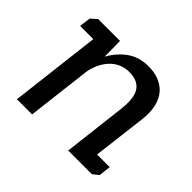

<svg xmlns="http://www.w3.org/2000/svg" viewBox="-112 -604 752 752"><g transform="rotate(45 264.0 -228.0)"><path d="M57 -447H178L179 -361Q203 -404 239.5 -430Q276 -456 328 -456Q359 -456 385 -446Q411 -436 428.5 -416Q446 -396 453.5 -365Q461 -334 456 -291L429 -69H499L493 -19L469 0H338L369 -261Q377 -330 356.5 -358.5Q336 -387 291 -387Q265 -387 244.5 -377.5Q224 -368 209 -351.5Q194 -335 184 -313.5Q174 -292 170 -268L138 0H54L99 -378H26L32 -425Z"/></g></svg>

Font: Zilla Slab Medium
Style: Regular
Weight: 500
Designer: Typotheque.com
Foundry: Typotheque type foundry
Version: Version 1.1; 2017